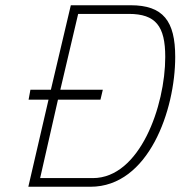

<svg xmlns="http://www.w3.org/2000/svg" viewBox="-20 -712 688 732"><path d="M610 -495C610 -308 513 -33 334 -33H133L201 -332H363L372 -370H210L278 -659H471C574 -659 610 -612 610 -495ZM325 0C547 0 648 -293 648 -495C648 -632 602 -692 478 -692H250L174 -370H96L89 -332H165L88 0H325Z"/></svg>

Font: RazerF5 Thin
Style: Italic
Weight: 250
Foundry: Razer Inc.
Version: Version 2